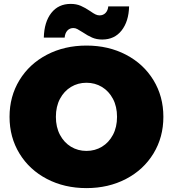

<svg xmlns="http://www.w3.org/2000/svg" viewBox="-20 -950 888 986"><path d="M221 -31C281 0.3 348.7 16 424 16C499.3 16 567 0.3 627 -31C687 -62.3 734 -105.8 768 -161.5C802 -217.2 819 -280 819 -350C819 -420 802 -482.8 768 -538.5C734 -594.2 687 -637.7 627 -669C567 -700.3 499.3 -716 424 -716C348.7 -716 281 -700.3 221 -669C161 -637.7 114 -594.2 80 -538.5C46 -482.8 29 -420 29 -350C29 -280 46 -217.2 80 -161.5C114 -105.8 161 -62.3 221 -31ZM503.5 -196.5C479.8 -182.2 453.3 -175 424 -175C394.7 -175 368.2 -182.2 344.5 -196.5C320.8 -210.8 302 -231.2 288 -257.5C274 -283.8 267 -314.7 267 -350C267 -385.3 274 -416.2 288 -442.5C302 -468.8 320.8 -489.2 344.5 -503.5C368.2 -517.8 394.7 -525 424 -525C453.3 -525 479.8 -517.8 503.5 -503.5C527.2 -489.2 546 -468.8 560 -442.5C574 -416.2 581 -385.3 581 -350C581 -314.7 574 -283.8 560 -257.5C546 -231.2 527.2 -210.8 503.5 -196.5ZM453 -757C468.3 -750.3 485.7 -747 505 -747C547 -747 580.2 -762.5 604.5 -793.5C628.8 -824.5 641.7 -865.7 643 -917H536C534.7 -903 530 -891.8 522 -883.5C514 -875.2 503.7 -871 491 -871C484.3 -871 477.5 -872.7 470.5 -876C463.5 -879.3 454.3 -885 443 -893C426.3 -904.3 410.3 -913.3 395 -920C379.7 -926.7 362.3 -930 343 -930C301 -930 267.8 -914.5 243.5 -883.5C219.2 -852.5 206.3 -810.3 205 -757H312C313.3 -772.3 318 -784.3 326 -793C334 -801.7 344.3 -806 357 -806C363.7 -806 370.5 -804.2 377.5 -800.5C384.5 -796.8 393.7 -791.3 405 -784C421.7 -772.7 437.7 -763.7 453 -757Z"/></svg>

Font: Montserrat Custom Black
Style: Regular
Weight: 900
Designer: Julieta Ulanovsky
Foundry: Julieta Ulanovsky
Version: Version 7.200